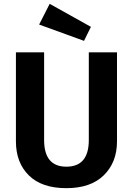

<svg xmlns="http://www.w3.org/2000/svg" viewBox="-20 -965 694 1001"><path d="M590 -692V-228Q590 -119 521.5 -51.5Q453 16 326 16Q198 16 130.5 -50.5Q63 -117 63 -228V-692H210V-235Q210 -96 326 -96Q443 -96 443 -235V-692ZM454 -825 418 -752 184 -837 239 -945Z"/></svg>

Font: FiraSans
Style: Regular
Weight: 600
Designer: Carrois Corporate & Edenspiekermann AG
Foundry: Carrois Corporate GbR & Edenspiekermann AG
Version: Version 3.106;PS 003.106;hotconv 1.0.70;makeotf.lib2.5.58329